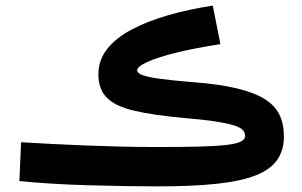

<svg xmlns="http://www.w3.org/2000/svg" viewBox="-20 -648 1074 683"><path d="M540 15Q492 15 427.5 14Q363 13 293.5 11Q224 9 160 5Q96 1 49 -4L55 -142Q105 -139 163 -136Q221 -133 284 -130.5Q347 -128 412 -126.5Q477 -125 540 -125Q626 -125 685.5 -126.5Q745 -128 782 -132Q819 -136 835.5 -144Q852 -152 852 -164Q852 -175 845 -184Q838 -193 816.5 -200.5Q795 -208 752.5 -215Q710 -222 638 -228Q526 -238 458 -254Q390 -270 360 -300.5Q330 -331 330 -383Q330 -434 361 -473.5Q392 -513 447.5 -542.5Q503 -572 577 -593.5Q651 -615 737 -628L764 -491Q673 -477 606.5 -460.5Q540 -444 504 -427.5Q468 -411 468 -398Q468 -388 486 -381Q504 -374 547 -368Q590 -362 664 -356Q758 -349 821 -334Q884 -319 921 -296Q958 -273 974 -240Q990 -207 990 -163Q990 -113 965.5 -78.5Q941 -44 888 -23.5Q835 -3 749 6Q663 15 540 15Z"/></svg>

Font: Noto Sans
Style: Bold
Weight: 700
Designer: Monotype Design Team
Foundry: Monotype Imaging Inc.
Version: Version 2.000;GOOG;noto-source:20170915:90ef993387c0; ttfaut